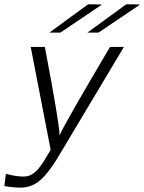

<svg xmlns="http://www.w3.org/2000/svg" viewBox="-25 -688 664 883"><path d="M-4.9 168 2 111.8Q49.8 124 82 124Q95.2 124 105.7 121.1Q116.2 118.2 126.7 110.6Q137.2 103 144 96.4Q150.9 89.8 160.9 75.9Q170.9 62 176 54.4Q181.2 46.9 192.1 27.8Q203.1 8.8 208 1L116.2 -472.2H181.2Q249 -117.2 249 -64.9Q264.2 -106 481 -472.2H544.9L238.8 40Q195.8 110.8 157.5 142.8Q119.1 174.8 69.8 174.8Q37.1 174.8 -4.9 168ZM202.1 -538.1 379.9 -668H416L443.8 -667L252.9 -538.1ZM377 -538.1 555.2 -668H590.8L619.1 -667L428.2 -538.1Z"/></svg>

Font: CMU Bright
Style: Oblique
Weight: 500
Italic angle: -12°
Version: Version 0.7.0